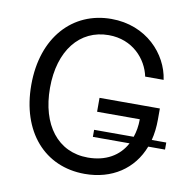

<svg xmlns="http://www.w3.org/2000/svg" viewBox="-82 -820 916 912"><g transform="rotate(10 375.5 -363.5)"><path d="M385 10C516 10 617 -57 660 -170H741V-204H671C679 -235 683 -269 683 -305V-358H392V-291H598C598 -259 593 -230 584 -204H393V-170H570C536 -106 472 -69 386 -69C241 -69 152 -186 152 -364C152 -544 244 -659 384 -659C500 -659 571 -577 588 -495H677C660 -617 552 -737 383 -737C197 -737 62 -593 62 -363C62 -137 191 10 385 10Z"/></g></svg>

Font: Wafeq
Style: Regular
Weight: 400
Designer: Rasmus Andersson & Azza Alameddine
Foundry: Google & TypeTogether
Version: Version 3.000;FEAKit 1.0